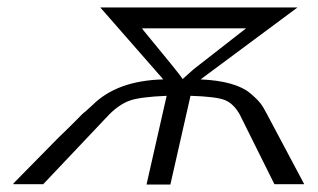

<svg xmlns="http://www.w3.org/2000/svg" viewBox="-20 -494 854 515"><path d="M16 0V-2L138 -126Q153 -140 181 -168Q204 -192 208 -194L228 -212Q294 -278 418 -281L249 -474H778L518 -281Q565 -279 598.5 -269.5Q632 -260 651 -244Q670 -228 678.5 -217Q687 -206 696 -188L796 0H716Q698 -36 623 -187Q606 -217 582 -226Q558 -235 491 -237L437 1H373L427 -237Q355 -234 327.5 -224Q300 -214 273 -187L96 0ZM361 -418Q360 -418 384.5 -388.5Q409 -359 437 -324.5Q465 -290 470 -282L499 -308Q510 -317 640 -418Z"/></svg>

Font: Coval
Style: ExtraLight Italic
Weight: 200
Foundry: Context Ltd
Version: Version 001.000